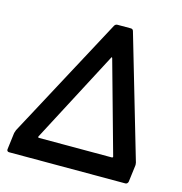

<svg xmlns="http://www.w3.org/2000/svg" viewBox="-104 -794 842 889"><g transform="rotate(15 316.5 -350.0)"><path d="M8 -12 18 -92Q20 -100 23 -107L336 -691Q341 -700 351 -700H415Q424 -700 427 -691L598 -106Q600 -95 599 -91L589 -12Q588 -7 584.5 -3.5Q581 0 576 0H18Q13 0 10 -3.5Q7 -7 8 -12ZM134 -100H485Q487 -100 488.5 -102Q490 -104 489 -106L367 -544Q364 -552 361 -544L131 -106Q130 -104 131 -102Q132 -100 134 -100Z"/></g></svg>

Font: Barlow SemiBold
Style: Italic
Weight: 600
Italic angle: -7°
Designer: Jeremy Tribby
Foundry: Tribby Type
Version: Version 1.408